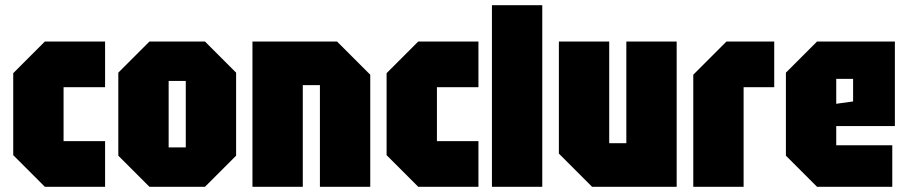

<svg xmlns="http://www.w3.org/2000/svg" viewBox="-20 -720 3500 740"><path d="M31 -122V-438L153 -560H385V-384H225V-176H385V0H153Z M436 -120V-440L556 -560H770L890 -440V-120L770 0H556ZM630 -152H696V-408H630Z M953 0V-560H1279L1407 -432V0H1213V-392H1147V0Z M1470 -122V-438L1592 -560H1824V-384H1664V-176H1824V0H1592Z M1876 0V-700H2070V0Z M2588 -560V0H2262L2134 -128V-560H2328V-168H2394V-560Z M2652 0V-432L2780 -560H2964V-384H2846V0Z M3009 -120V-440L3129 -560H3429V-234H3203V-160H3419V0H3129ZM3203 -320 3268 -329V-416H3203Z"/></svg>

Font: Tektur Condensed ExtraBold
Style: Regular
Weight: 800
Width: 3
Designer: Adam Jagosz
Foundry: Adam Jagosz
Version: Version 1.005;gftools[0.9.30]